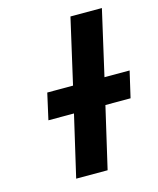

<svg xmlns="http://www.w3.org/2000/svg" viewBox="-110 -807 730 885"><g transform="rotate(-15 255.0 -364.5)"><path d="M211 -293H89L117 -418H240L311 -729H461L390 -418H510L481 -293H361L293 0H143Z"/></g></svg>

Font: Miedinger
Style: Bold-Italic
Weight: 700
Italic angle: -13°
Version: Version 001.000